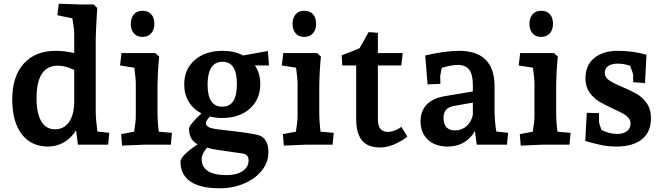

<svg xmlns="http://www.w3.org/2000/svg" viewBox="-20 -780 3577 1035"><path d="M46 -244Q46 -368 108 -437Q170 -506 280 -506Q328 -506 380 -494V-599Q380 -625 370 -681L289 -698L297 -760L408 -756H485L504 -737Q496 -601 496 -569V-182Q496 -139 505 -71L569 -64L563 0H400L390 -78Q365 -36 325 -13Q285 10 240 10Q148 10 97 -57Q46 -124 46 -244ZM276 -83Q323 -83 350 -119Q377 -155 380 -222V-403Q333 -426 292 -426Q177 -426 177 -251Q177 -169 202.5 -126Q228 -83 276 -83Z M633 -57 703 -70Q712 -124 712 -152V-336Q712 -353 704 -415L627 -427L635 -494H817L838 -475Q834 -439 831.5 -390Q829 -341 829 -306V-182Q829 -124 836 -70L907 -64L901 0H754Q736 0 638 5ZM685 -651Q685 -683 701.5 -702.5Q718 -722 748 -722Q778 -722 795 -703.5Q812 -685 812 -651Q812 -620 795 -600.5Q778 -581 748 -581Q718 -581 701.5 -600.5Q685 -620 685 -651Z M953 91Q953 75 978.5 50Q1004 25 1046 -2Q999 -25 999 -87Q999 -106 1066 -169Q1022 -191 997.5 -231.5Q973 -272 973 -325Q973 -407 1030 -456.5Q1087 -506 1180 -506Q1243 -506 1291 -481L1424 -505L1430 -427H1354Q1383 -386 1383 -327Q1383 -244 1326.5 -194Q1270 -144 1177 -144Q1143 -144 1111 -152Q1090 -128 1090 -117Q1090 -101 1108.5 -93Q1127 -85 1177 -80Q1250 -72 1303.5 -64.5Q1357 -57 1378 -50Q1402 -41 1414.5 -18Q1427 5 1427 41Q1427 94 1392 138.5Q1357 183 1296.5 209Q1236 235 1164 235Q1060 235 1006.5 198.5Q953 162 953 91ZM1257 -328Q1257 -447 1180 -447Q1099 -447 1099 -323Q1099 -205 1178 -205Q1218 -205 1237.5 -235Q1257 -265 1257 -328ZM1202 164Q1255 164 1287.5 142.5Q1320 121 1320 85Q1320 68 1311.5 58.5Q1303 49 1284 47L1154 28Q1121 24 1096 16Q1067 50 1067 77Q1067 164 1202 164Z M1505 -57 1575 -70Q1584 -124 1584 -152V-336Q1584 -353 1576 -415L1499 -427L1507 -494H1689L1710 -475Q1706 -439 1703.5 -390Q1701 -341 1701 -306V-182Q1701 -124 1708 -70L1779 -64L1773 0H1626Q1608 0 1510 5ZM1557 -651Q1557 -683 1573.5 -702.5Q1590 -722 1620 -722Q1650 -722 1667 -703.5Q1684 -685 1684 -651Q1684 -620 1667 -600.5Q1650 -581 1620 -581Q1590 -581 1573.5 -600.5Q1557 -620 1557 -651Z M1900 -138V-427H1825L1822 -482Q1892 -508 1918 -520Q1943 -562 1957 -589L1967 -607L2017 -603V-494H2151L2143 -427H2017V-135Q2017 -69 2071 -69Q2105 -69 2144 -96L2176 -43Q2096 15 2030 15Q1961 15 1930.5 -24Q1900 -63 1900 -138Z M2247 -127Q2247 -181 2280 -216Q2313 -251 2380 -262L2529 -287V-321Q2529 -378 2509.5 -404Q2490 -430 2447 -430Q2413 -430 2361 -414L2353 -370L2354 -328L2285 -325L2272 -481Q2317 -492 2367 -499Q2417 -506 2454 -506Q2646 -506 2646 -314V-182Q2646 -136 2655 -71L2719 -64L2713 0H2550L2540 -74Q2518 -34 2480.5 -12Q2443 10 2394 10Q2326 10 2286.5 -27Q2247 -64 2247 -127ZM2433 -77Q2469 -77 2495 -100Q2521 -123 2529 -161V-227L2428 -209Q2371 -200 2371 -146Q2371 -77 2433 -77Z M2782 -57 2852 -70Q2861 -124 2861 -152V-336Q2861 -353 2853 -415L2776 -427L2784 -494H2966L2987 -475Q2983 -439 2980.5 -390Q2978 -341 2978 -306V-182Q2978 -124 2985 -70L3056 -64L3050 0H2903Q2885 0 2787 5ZM2834 -651Q2834 -683 2850.5 -702.5Q2867 -722 2897 -722Q2927 -722 2944 -703.5Q2961 -685 2961 -651Q2961 -620 2944 -600.5Q2927 -581 2897 -581Q2867 -581 2850.5 -600.5Q2834 -620 2834 -651Z M3135 -20 3143 -172 3209 -170V-127Q3209 -115 3222 -80Q3264 -58 3307 -58Q3339 -58 3359 -72.5Q3379 -87 3379 -114Q3379 -132 3367.5 -145Q3356 -158 3341 -166.5Q3326 -175 3289 -192Q3238 -216 3209.5 -233Q3181 -250 3158.5 -281Q3136 -312 3136 -357Q3136 -429 3183.5 -467.5Q3231 -506 3311 -506Q3390 -506 3465 -485L3457 -332L3393 -337V-377Q3393 -383 3377 -425Q3344 -437 3310 -437Q3276 -437 3258 -423.5Q3240 -410 3240 -388Q3240 -364 3262.5 -348Q3285 -332 3331 -313Q3383 -291 3413 -273.5Q3443 -256 3466 -224Q3489 -192 3489 -143Q3489 -67 3439.5 -28.5Q3390 10 3304 10Q3261 10 3222 2Q3183 -6 3135 -20Z"/></svg>

Font: Andada Pro
Style: Bold
Weight: 700
Designer: Carolina Giovagnoli
Foundry: Huerta Tipografica
Version: Version 3.005; ttfautohint (v1.8.4)